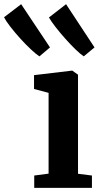

<svg xmlns="http://www.w3.org/2000/svg" viewBox="-128 -911 491 931"><path d="M38 0V-59.9L107.6 -69V-460.7L37 -479.6V-546.6L220.6 -568.5H222.6L250.3 -548.8V-68.4L317.8 -59.9V0ZM62.6 -638Q46.6 -648.4 21.4 -672Q-3.7 -695.5 -30.2 -724.8Q-56.6 -754 -77.9 -781.6Q-99.3 -809.1 -108.5 -827.3L-25.4 -890.7L114.4 -681.1L63.6 -638ZM277.8 -638Q262.1 -648.4 238.2 -671.4Q214.4 -694.4 188.9 -723.1Q163.3 -751.8 141.8 -779.4Q120.3 -806.9 109.3 -826.2L192.3 -890.7L330.3 -681.1L278.4 -638Z"/></svg>

Font: Merriweather Light
Style: Regular
Weight: 300
Designer: Eben Sorkin
Foundry: Eben Sorkin
Version: Version 2.100